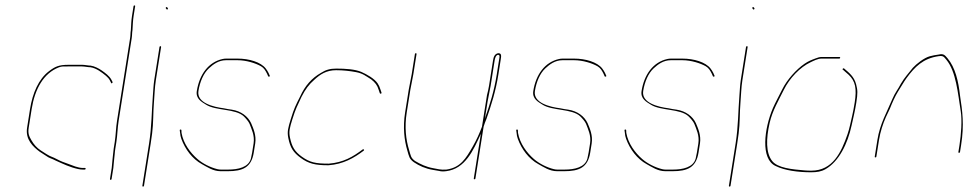

<svg xmlns="http://www.w3.org/2000/svg" viewBox="-20 -664 3608 711"><path d="M283.7 -418H232.2C216 -418 208.6 -418.8 197.7 -414.5C141.3 -392.5 109 -334.5 97.2 -260L86.3 -191C82.9 -169.6 87.9 -159.2 96.4 -144.5C105.1 -129.5 116.1 -116.5 130.9 -107L152.7 -93C167.8 -83.3 173.7 -83.8 189.9 -75C205.2 -66.7 217.3 -62.5 233 -57C247.4 -52 267.7 -42 287.7 -42H294.7C296.7 -42 297.5 -41 297.2 -39C296.9 -37 295.7 -36 293.7 -36H286.7C281.4 -36 275.6 -36.7 269.5 -38C238.6 -44.7 213.3 -57.2 186.9 -69C171 -77.7 163.5 -77.1 148.9 -88L127.2 -102C102.7 -120.2 73.3 -147.3 80.3 -191L91.2 -260C100.6 -319.6 123.3 -371.3 160.9 -400C183.6 -417.3 197.6 -424 233.2 -424H284.7C294.5 -424 306.8 -421 315.7 -421C329.6 -419.2 346.8 -410.1 356.8 -403C369.9 -393.7 384.9 -382.9 392.4 -369L397 -360C397.8 -357.7 392.3 -352.7 391.5 -357L387 -366C383.9 -372 379.1 -377.7 372.7 -383C357.9 -395.1 337.4 -411.7 314.7 -415C304.4 -415 293.9 -418 283.7 -418ZM396.7 -74C398.8 -87.2 398.7 -99 401 -113.5L404.9 -138C409.1 -164.6 409 -189.7 413.4 -217L461.8 -523C463.7 -534.7 462.4 -539.5 464.6 -553C465.8 -571.8 465.9 -586.6 468.8 -605L474.5 -641C474.8 -643 476 -644 478 -644C480 -644 480.8 -643 480.5 -641L474.8 -605C472 -586.9 471.8 -571.4 470.6 -553C468.6 -540.5 469.6 -534.1 467.8 -523L419.4 -217C415 -189.7 415.1 -164.6 410.9 -138L407 -113.5C404.6 -98.7 404.8 -87 402.7 -74C401 -63.3 401.3 -52.7 399.7 -42L393.2 -1C392.8 1 391.7 2 389.7 2C387.7 2 386.8 1 387.2 -1L393.7 -42C395.5 -53.4 394.9 -62.4 396.7 -74Z M509.7 27C511.7 27 512.9 26 513.2 24L538.1 -133C539.9 -144.3 541.6 -156.5 543.3 -169.5C548.4 -207.7 546.9 -248.1 550 -284C552.4 -311.4 552.7 -339 557.2 -367.5L576.6 -490C576.9 -492 576.1 -493 574.1 -493C572.1 -493 570.9 -492 570.6 -490L551.2 -367.5C548.4 -349.7 547.4 -326.6 546.1 -310C541.4 -251.8 542.1 -196.2 532.1 -133L507.2 24C506.9 26 507.7 27 509.7 27ZM594.3 -633C595.4 -631.6 597.8 -626.5 600.7 -629.5C604 -632.9 600.2 -635.5 598.9 -637C596.6 -639.7 592 -635.7 594.3 -633Z M978.8 -384 974.4 -394C971.4 -400 967.9 -405.5 964 -410.5C945.9 -433.9 903 -447 859.8 -447H817.8C813.1 -447 808.6 -446.5 804.1 -445.5C752.1 -433.9 718.6 -388.8 708.8 -327C704.2 -298.2 726.7 -286.7 743.7 -276C779.7 -253.4 852.8 -261.9 882.9 -233C889.1 -227 900.8 -213.9 904.1 -205.5C911.3 -186.6 923.7 -162.2 919.1 -133L913.7 -99C912.4 -91 910.9 -83.7 909.2 -77C900.4 -44.2 861.4 -36 824.7 -36H797.7C793.7 -36 789.6 -36.5 785.4 -37.5C757.9 -44.1 730 -58.9 711.4 -75C684.7 -98.1 659.1 -132.6 652.2 -172L651.8 -182C651.2 -185.6 644.9 -185.3 645.7 -181L647.1 -171C647.4 -164.3 648.9 -157.2 651.7 -149.5C665.5 -111.5 692.2 -75.4 727.9 -56C746.6 -45.8 769 -30 796.8 -30H823.8C878.6 -30 910.9 -43.8 919.7 -99L925.1 -133C929.8 -163.2 917.9 -188.8 909.9 -208C898.3 -233 872.4 -253 837.9 -258L824.2 -260C819.1 -261.3 813.9 -262.3 808.7 -263C771.3 -267.8 707.8 -282.5 714.8 -327C720.3 -361.6 733.7 -392.5 753.6 -411C769.1 -425.4 789.5 -441 816.9 -441H859.9C892.1 -441 926.8 -430 946.8 -418.5C957.8 -412.1 963.1 -402.4 968.9 -391L973.3 -381C975.3 -378.7 981.3 -381.1 978.8 -384Z M1392.8 -321 1388.7 -333C1386.1 -341.7 1382.6 -349.2 1378.3 -355.5C1366.3 -373.1 1338.6 -388.6 1318.5 -397.5C1295.2 -407.7 1258.9 -410 1225.4 -410C1202 -410 1186 -405.3 1168.4 -394C1134.9 -375.2 1109.3 -346.3 1091.6 -307C1074.4 -273 1069.4 -263.8 1056.8 -223C1046.5 -189.6 1042.9 -176 1047.7 -152.5C1054.7 -117.4 1066 -99.3 1094 -79C1122.9 -58 1146.6 -52 1196.2 -52C1251.4 -55.9 1291.3 -79.2 1326.8 -106C1330.3 -109 1327.2 -112.2 1323.6 -111C1288 -84.1 1252.1 -62.2 1197.2 -58C1148.2 -58 1127.3 -62.7 1098.2 -83.5C1071.1 -102.9 1061.1 -120.5 1053.9 -154C1049 -176.7 1052.6 -189.8 1062.7 -222.5C1075.2 -262.5 1080.4 -270.7 1096.3 -305C1110.5 -333.1 1124.3 -351.6 1144.4 -369C1165.4 -388.5 1188.8 -404 1224.5 -404C1251.2 -404 1275.8 -401.1 1297.9 -397C1323.8 -392.2 1334 -382.7 1354.6 -370C1369.3 -358.2 1377.2 -348.6 1382.4 -331L1386.5 -319C1388.3 -315.6 1393.6 -316.4 1392.8 -321Z M1510.6 -389 1522.5 -464C1522.8 -466 1522 -467 1520 -467C1518 -467 1516.8 -466 1516.5 -464L1504.6 -389C1501.4 -368.5 1496.7 -351.9 1493.7 -332.5L1480.1 -247C1471.6 -193.2 1476.9 -145.1 1488.4 -106.5C1495 -84.1 1495.3 -75.6 1513 -63C1532.2 -49.9 1555.5 -39.6 1582.5 -35L1605.9 -31C1612.9 -29 1621.5 -28.7 1631.8 -30C1702.3 -38.6 1732.5 -106.2 1760.8 -169L1734.5 -3C1734.2 -1 1735 0 1737 0C1739 0 1740.2 -1 1740.5 -3L1775.5 -224L1764.9 -195C1754.9 -168.9 1745.4 -147 1730.7 -121.5C1705.1 -77.1 1685.7 -43.4 1632.7 -36C1612 -34.5 1599.9 -38.3 1585 -41C1557.4 -45.9 1537.1 -56 1516.8 -68C1500.6 -80 1501.4 -87.6 1494.8 -109C1483.1 -146.7 1477.7 -193.9 1486.1 -247L1499.7 -332.5C1502.8 -352 1507.4 -368.6 1510.6 -389ZM1797 -347 1811.7 -440C1813 -448.4 1816 -459.4 1824 -461C1832.7 -461 1829.5 -451.5 1828 -442L1819.5 -388C1809.6 -326 1794.4 -278.5 1775.6 -225L1785.6 -288C1789 -309.2 1793.8 -327.2 1797 -347ZM1825 -467C1811.9 -464.5 1807.9 -453.9 1805.7 -440L1791 -347C1789.3 -336.3 1786.2 -322.3 1783.4 -312L1779.6 -288L1765 -196L1770.9 -195C1773.8 -204.8 1777.3 -213.9 1781.5 -224C1800 -276.9 1815.7 -326.3 1825.5 -388L1834 -442C1836.2 -456 1838.5 -467 1825 -467Z M2224.8 -384 2220.4 -394C2217.4 -400 2213.9 -405.5 2210 -410.5C2191.9 -433.9 2149 -447 2105.8 -447H2063.8C2059.1 -447 2054.6 -446.5 2050.1 -445.5C1998.1 -433.9 1964.6 -388.8 1954.8 -327C1950.2 -298.2 1972.7 -286.7 1989.7 -276C2025.7 -253.4 2098.8 -261.9 2128.9 -233C2135.1 -227 2146.8 -213.9 2150.1 -205.5C2157.3 -186.6 2169.7 -162.2 2165.1 -133L2159.7 -99C2158.4 -91 2156.9 -83.7 2155.2 -77C2146.4 -44.2 2107.4 -36 2070.7 -36H2043.7C2039.7 -36 2035.6 -36.5 2031.4 -37.5C2003.9 -44.1 1976 -58.9 1957.4 -75C1930.7 -98.1 1905.1 -132.6 1898.2 -172L1897.8 -182C1897.2 -185.6 1890.9 -185.3 1891.7 -181L1893.1 -171C1893.4 -164.3 1894.9 -157.2 1897.7 -149.5C1911.5 -111.5 1938.2 -75.4 1973.9 -56C1992.6 -45.8 2015 -30 2042.8 -30H2069.8C2124.6 -30 2156.9 -43.8 2165.7 -99L2171.1 -133C2175.8 -163.2 2163.9 -188.8 2155.9 -208C2144.3 -233 2118.4 -253 2083.9 -258L2070.2 -260C2065.1 -261.3 2059.9 -262.3 2054.7 -263C2017.3 -267.8 1953.8 -282.5 1960.8 -327C1966.3 -361.6 1979.7 -392.5 1999.6 -411C2015.1 -425.4 2035.5 -441 2062.9 -441H2105.9C2138.1 -441 2172.8 -430 2192.8 -418.5C2203.8 -412.1 2209.1 -402.4 2214.9 -391L2219.3 -381C2221.3 -378.7 2227.3 -381.1 2224.8 -384Z M2625.8 -384 2621.4 -394C2618.4 -400 2614.9 -405.5 2611 -410.5C2592.9 -433.9 2550 -447 2506.8 -447H2464.8C2460.1 -447 2455.6 -446.5 2451.1 -445.5C2399.1 -433.9 2365.6 -388.8 2355.8 -327C2351.2 -298.2 2373.7 -286.7 2390.7 -276C2426.7 -253.4 2499.8 -261.9 2529.9 -233C2536.1 -227 2547.8 -213.9 2551.1 -205.5C2558.3 -186.6 2570.7 -162.2 2566.1 -133L2560.7 -99C2559.4 -91 2557.9 -83.7 2556.2 -77C2547.4 -44.2 2508.4 -36 2471.7 -36H2444.7C2440.7 -36 2436.6 -36.5 2432.4 -37.5C2404.9 -44.1 2377 -58.9 2358.4 -75C2331.7 -98.1 2306.1 -132.6 2299.2 -172L2298.8 -182C2298.2 -185.6 2291.9 -185.3 2292.7 -181L2294.1 -171C2294.4 -164.3 2295.9 -157.2 2298.7 -149.5C2312.5 -111.5 2339.2 -75.4 2374.9 -56C2393.6 -45.8 2416 -30 2443.8 -30H2470.8C2525.6 -30 2557.9 -43.8 2566.7 -99L2572.1 -133C2576.8 -163.2 2564.9 -188.8 2556.9 -208C2545.3 -233 2519.4 -253 2484.9 -258L2471.2 -260C2466.1 -261.3 2460.9 -262.3 2455.7 -263C2418.3 -267.8 2354.8 -282.5 2361.8 -327C2367.3 -361.6 2380.7 -392.5 2400.6 -411C2416.1 -425.4 2436.5 -441 2463.9 -441H2506.9C2539.1 -441 2573.8 -430 2593.8 -418.5C2604.8 -412.1 2610.1 -402.4 2615.9 -391L2620.3 -381C2622.3 -378.7 2628.3 -381.1 2625.8 -384Z M2681.7 27C2683.7 27 2684.9 26 2685.2 24L2710.1 -133C2711.9 -144.3 2713.6 -156.5 2715.3 -169.5C2720.4 -207.7 2718.9 -248.1 2722 -284C2724.4 -311.4 2724.7 -339 2729.2 -367.5L2748.6 -490C2748.9 -492 2748.1 -493 2746.1 -493C2744.1 -493 2742.9 -492 2742.6 -490L2723.2 -367.5C2720.4 -349.7 2719.4 -326.6 2718.1 -310C2713.4 -251.8 2714.1 -196.2 2704.1 -133L2679.2 24C2678.9 26 2679.7 27 2681.7 27ZM2766.3 -633C2767.4 -631.6 2769.8 -626.5 2772.7 -629.5C2776 -632.9 2772.2 -635.5 2770.9 -637C2768.6 -639.7 2764 -635.7 2766.3 -633Z M3091.3 -450C3091.6 -452 3090.7 -453 3088.7 -453H3022.7C3016.1 -453 3008.8 -451.3 3001 -448C2984.1 -441.7 2974 -438 2958.7 -427.5C2928.9 -407 2894.6 -369.4 2876.7 -333C2868.2 -315.6 2849.5 -280.9 2842.3 -264C2810.2 -188.8 2795 -74.8 2852.8 -49C2885.7 -32.9 2934.2 -26 2983.6 -26C3005 -26 3021.3 -28.6 3036.9 -37.5C3086.4 -65.6 3118.9 -131.3 3133.6 -199.5C3139.9 -228.7 3145.5 -249.5 3151 -284C3156.5 -319 3156.1 -330 3150.3 -352C3142.8 -380.3 3124.9 -394.1 3105.1 -411C3102.9 -412.2 3097.2 -407.4 3101.3 -406C3108.7 -399.7 3115.4 -394 3122.8 -387C3147.4 -363.7 3153.3 -336.4 3145 -284C3141.9 -264.7 3138.9 -248.7 3135.9 -236C3130 -211.3 3126.1 -189.1 3118.5 -167C3095.3 -100 3063.8 -32 2984.1 -32C2975.4 -32 2967.1 -32.3 2959.2 -33C2913.6 -36.9 2860 -41.6 2839.3 -68C2815.8 -97.9 2816.8 -150.3 2830 -208.5C2840.6 -254.9 2863.3 -292.1 2882.4 -331C2903.7 -374.3 2942.5 -415.4 2982.7 -434C2992.2 -438.4 3008.3 -447 3021.8 -447H3087.8C3089.8 -447 3091 -448 3091.3 -450Z M3221.8 -81C3223.8 -81 3225 -82 3225.3 -84L3235.1 -146C3239.9 -176.1 3249.7 -205.9 3260.4 -230L3275.5 -262C3284 -283.5 3294.4 -307.2 3305.5 -325C3314.9 -339.3 3327.1 -361.3 3336.8 -374.5C3367.3 -415.9 3398 -447.9 3456.2 -456C3472.9 -458.3 3475 -453.9 3484.2 -443C3520.7 -399.6 3527.2 -317.6 3537.8 -251.5C3543 -219.6 3539.5 -167.1 3533 -126L3529 -101C3528.7 -99 3529.5 -98 3531.5 -98C3533.5 -98 3534.7 -99 3535 -101L3539 -126C3551.3 -203.9 3543.7 -252.4 3535.1 -310C3529.2 -363.5 3517.4 -414.2 3489 -448C3479.4 -459.4 3474.4 -466.4 3456.2 -462C3444.6 -460.4 3432.9 -458.4 3422.7 -455.5C3401.6 -449.6 3373.6 -427.5 3360.4 -413C3345.1 -393.4 3329.7 -377.3 3316.1 -354C3305.6 -333.6 3293.9 -319.9 3284.6 -297.5C3264.4 -248.9 3238.7 -206.2 3229.1 -146L3219.3 -84C3219 -82 3219.8 -81 3221.8 -81Z"/></svg>

Font: Proton
Style: HlIt
Weight: 500
Version: Version 1.017